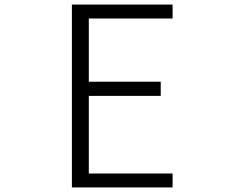

<svg xmlns="http://www.w3.org/2000/svg" viewBox="-20 -791 1040 841"><path d="M295 -771H736V-710H369V-433H684V-371H369V-31H736V30H295Z"/></svg>

Font: LINE Seed JP_TTF Regular
Style: Regular
Weight: 400
Designer: LINE & Fontrix & Fontworks
Version: Version 1.002